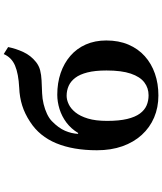

<svg xmlns="http://www.w3.org/2000/svg" viewBox="61 -919 878 1040"><g transform="rotate(-90 500.0 -399.0)"><path d="M765.1 -793.9Q756.8 -752 738 -711.4Q719.2 -670.9 684.1 -643.1Q664.1 -627 639.4 -620.6Q614.7 -614.3 584.2 -612.8Q553.7 -611.3 515.1 -609.9Q485.8 -608.9 456.5 -601.8Q427.2 -594.7 403.1 -583.3Q378.9 -571.8 363.8 -557.1Q326.7 -521 311.5 -485.4Q296.4 -449.7 294.9 -415H299.8Q322.8 -453.1 356.4 -478.3Q390.1 -503.4 429.4 -515.6Q468.8 -527.8 506.8 -527.8Q570.8 -527.8 624.3 -509.5Q677.7 -491.2 717.5 -456.8Q757.3 -422.4 779.1 -373Q800.8 -323.7 800.8 -262.2Q800.8 -194.8 778.3 -142.3Q755.9 -89.8 715.6 -53.7Q675.3 -17.6 621.1 1.2Q566.9 20 502.9 20Q438 20 383.5 -3.2Q329.1 -26.4 289.3 -70.1Q249.5 -113.8 227.8 -175Q206.1 -236.3 206.1 -313Q206.1 -441.4 243.9 -533Q281.7 -624.5 359.9 -674.8Q403.3 -703.6 448.5 -717.8Q493.7 -731.9 543.9 -733.9Q620.6 -737.8 664.8 -756.6Q709 -775.4 727.1 -817.9ZM501 -477.1Q479 -477.1 455.3 -465.8Q431.6 -454.6 411.1 -429.2Q390.6 -403.8 377.9 -361.8Q365.2 -319.8 365.2 -257.8Q365.2 -192.4 375.7 -148.9Q386.2 -105.5 405 -80.1Q423.8 -54.7 449 -43.9Q474.1 -33.2 503.9 -33.2Q543.5 -33.2 573.7 -56.2Q604 -79.1 621.1 -129.2Q638.2 -179.2 638.2 -261.2Q638.2 -322.8 627.7 -364.3Q617.2 -405.8 598.4 -430.4Q579.6 -455.1 554.7 -466.1Q529.8 -477.1 501 -477.1Z"/></g></svg>

Font: BIZ UDPMincho
Style: Bold
Weight: 700
Designer: TypeBank Co., Ltd.
Foundry: Morisawa Inc.
Version: Version 1.06